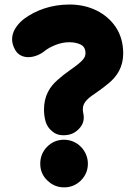

<svg xmlns="http://www.w3.org/2000/svg" viewBox="-20 -768 609 850"><path d="M47.9 -545.9C74.2 -501.5 136.7 -508.8 178.7 -543C189.9 -552.2 206.1 -561 226.6 -569.3C247.1 -577.1 267.1 -581.1 286.1 -581.1C305.7 -581.1 322.8 -577.6 336.9 -570.8C351.1 -564 358.4 -551.3 358.4 -533.2C358.4 -512.7 349.6 -499 286.6 -455.1C269 -442.9 252 -429.2 234.9 -414.1C200.7 -384.3 174.8 -344.2 174.8 -283.2C174.8 -266.1 176.8 -249.5 180.7 -234.4C186 -213.4 197.3 -196.8 214.4 -184.1C231 -170.9 252.9 -166.5 280.8 -170.9C301.3 -174.3 319.3 -185.1 334.5 -203.1C349.6 -221.2 354.5 -243.2 348.1 -269.5C347.2 -274.4 346.7 -279.8 346.7 -286.1C346.7 -316.9 374 -336.4 409.7 -360.4C426.8 -372.1 444.3 -385.3 462.4 -400.4C498 -430.2 525.4 -471.7 525.4 -530.8C525.4 -575.7 514.6 -614.3 493.2 -647C450.2 -711.4 375.5 -748 288.1 -748C205.6 -748 138.2 -722.2 87.9 -685.5C75.2 -676.3 63.5 -664.6 53.2 -650.4C32.2 -621.6 24.4 -585.4 47.9 -545.9ZM369.1 -43.5C369.1 -99.1 323.7 -149.4 263.7 -149.4C234.4 -149.4 209.5 -139.2 189 -118.7C168.5 -97.7 158.2 -72.8 158.2 -43.5C158.2 -13.2 168.9 11.7 190.4 31.7C211.4 51.8 235.8 61.5 263.7 61.5C292.5 61.5 317.4 51.3 338.4 30.8C358.9 9.8 369.1 -14.6 369.1 -43.5Z"/></svg>

Font: Mikhak Black
Style: Regular
Weight: 900
Designer: Amin Abedi
Version: Version 3.2